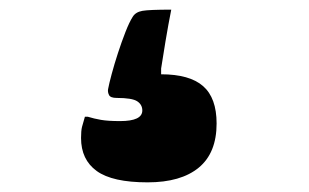

<svg xmlns="http://www.w3.org/2000/svg" viewBox="-20 -124 640 398"><path d="M335 -104Q329 -74 323 -38Q317 -2 314 18V30Q373 30 401 54.5Q429 79 429 132Q429 193 392 223.5Q355 254 286 254Q213 254 180.5 230.5Q148 207 148 162Q148 147 150 139Q152 131 156 118H162Q175 122 189.5 124.5Q204 127 229 127Q275 127 275 105Q275 93 264.5 86Q254 79 222 79Q209 79 206 73Q203 67 204 61Q206 50 211.5 29.5Q217 9 224.5 -14Q232 -37 240 -57.5Q248 -78 255 -89Q261 -99 275 -101.5Q289 -104 335 -104Z"/></svg>

Font: Recursive Mn Csl St XBk
Style: Regular
Weight: 1000
Monospace: yes
Version: Version 1.079;hotconv 1.0.112;makeotfexe 2.5.65598; ttfautoh